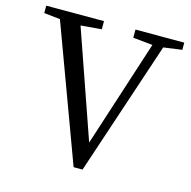

<svg xmlns="http://www.w3.org/2000/svg" viewBox="-108 -840 950 954"><g transform="rotate(15 367.5 -363.0)"><path d="M724 -733H473V-691L574 -681L396 -131L204 -682L311 -691V-733H14V-695L97 -686L353 7H399L629 -683L724 -696Z"/></g></svg>

Font: Source Han Serif JP Medium
Style: Regular
Weight: 500
Designer: Ryoko NISHIZUKA 西塚涼子 (kana & ideographs); Frank Grießhammer (Latin, Greek & Cyrillic); Wenlong ZHANG 张文龙 (bopomofo); San
Foundry: Adobe Systems Incorporated
Version: Version 1.001;PS 1.001;hotconv 16.6.54;makeotf.lib2.5.65590